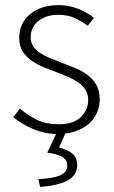

<svg xmlns="http://www.w3.org/2000/svg" viewBox="-20 -512 445 751"><path d="M208 12Q154 12 109 -7.5Q64 -27 32 -54L58 -87Q89 -61 124 -43.5Q159 -26 211 -26Q268 -26 296.5 -54.5Q325 -83 325 -121Q325 -143 314.5 -160Q304 -177 287 -189Q270 -201 249.5 -210Q229 -219 208 -227Q181 -237 153.5 -248Q126 -259 104 -274.5Q82 -290 68.5 -311.5Q55 -333 55 -364Q55 -390 65 -413.5Q75 -437 95 -454.5Q115 -472 143.5 -482Q172 -492 210 -492Q248 -492 284.5 -478Q321 -464 347 -442L323 -411Q299 -429 272 -441.5Q245 -454 208 -454Q180 -454 160 -446.5Q140 -439 126.5 -427Q113 -415 106.5 -399Q100 -383 100 -367Q100 -346 109.5 -331.5Q119 -317 135 -306Q151 -295 171.5 -286.5Q192 -278 213 -270Q241 -259 269 -248Q297 -237 319.5 -221Q342 -205 356 -181.5Q370 -158 370 -123Q370 -96 359.5 -71.5Q349 -47 328 -28.5Q307 -10 277 1Q247 12 208 12ZM137 219 130 189Q195 185 219 172Q243 159 243 136Q243 114 225 102.5Q207 91 165 85L206 -2H241L211 65Q243 73 262.5 88.5Q282 104 282 134Q282 173 245 193.5Q208 214 137 219Z"/></svg>

Font: Giro Light
Style: Regular
Weight: 300
Designer: Paul D. Hunt
Foundry: Adobe Systems Incorporated
Version: Version 1.000;PS 1.0;hotconv 1.0.88;makeotf.lib2.5.647800